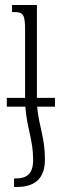

<svg xmlns="http://www.w3.org/2000/svg" viewBox="-20 -512 248 765"><path d="M7 -122V-87H81C87 0 112 43 112 125C112 181 87 199 42 199H36V233H46C122 233 159 197 159 123C159 35 135 -8 128 -87H199V-122H127C127 -123 127 -125 127 -127V-492H28V-464H37C73 -464 80 -453 80 -391V-122Z"/></svg>

Font: Noto Serif Armenian ExtraCondensed Light
Style: Regular
Weight: 300
Width: 2
Designer: Monotype Design Team
Foundry: Monotype Imaging Inc.
Version: Version 2.008